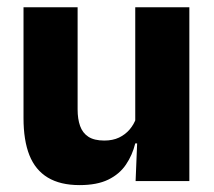

<svg xmlns="http://www.w3.org/2000/svg" viewBox="-20 -512 606 543"><path d="M199.5 -491.5V-202.5Q199.5 -175.5 206.5 -155.8Q213.5 -136 230 -125.2Q246.5 -114.5 275 -114.5Q299 -114.5 316.8 -123Q334.5 -131.5 346.8 -146Q359 -160.5 365 -178L388.5 -106.5H362.5Q354.5 -73.5 336.2 -46.5Q318 -19.5 286.2 -4Q254.5 11.5 205 11.5Q150.5 11.5 115.2 -9.8Q80 -31 63.2 -73Q46.5 -115 46.5 -178V-491.5ZM515.5 -491.5V0H363.5L368.5 -123L362.5 -137V-491.5Z"/></svg>

Font: Anek Gujarati Medium
Style: Bold
Weight: 700
Version: Version 1.003